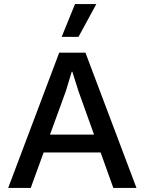

<svg xmlns="http://www.w3.org/2000/svg" viewBox="-20 -917 705 937"><path d="M450 -897 363 -737H281L346 -897ZM533 0 471 -173H193L130 0H20L269 -660H397L646 0ZM224 -260H439L363 -472L333 -567H330L302 -474Z"/></svg>

Font: Elaine Sans Medium
Style: Regular
Weight: 500
Designer: Wei Huang
Foundry: Wei Huang
Version: Version 2.001;December 24, 2019;FontCreator 12.0.0.2547 64-b